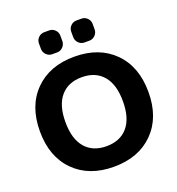

<svg xmlns="http://www.w3.org/2000/svg" viewBox="-166 -1087 1134 1230"><g transform="rotate(-20 401.0 -471.5)"><path d="M494 -953H528Q551 -953 567.5 -936.5Q584 -920 584 -897V-860Q584 -837 567.5 -820Q551 -803 528 -803H494Q471 -803 454.5 -820Q438 -837 438 -860V-897Q438 -920 454.5 -936.5Q471 -953 494 -953ZM274 -953H308Q331 -953 347.5 -936.5Q364 -920 364 -897V-860Q364 -837 347.5 -820Q331 -803 308 -803H274Q251 -803 234.5 -820Q218 -837 218 -860V-897Q218 -920 234.5 -936.5Q251 -953 274 -953ZM545.5 -540Q494 -600 401 -600Q308 -600 256.5 -540Q205 -480 205 -365Q205 -250 256.5 -190Q308 -130 401 -130Q494 -130 545.5 -190Q597 -250 597 -365Q597 -480 545.5 -540ZM670.5 -91Q570 10 401 10Q232 10 131.5 -91Q31 -192 31 -365Q31 -538 131.5 -639Q232 -740 401 -740Q570 -740 670.5 -639Q771 -538 771 -365Q771 -192 670.5 -91Z"/></g></svg>

Font: Rounded Mplus 1c ExtraBold
Style: Regular
Weight: 800
Version: Version 1.059.20150529